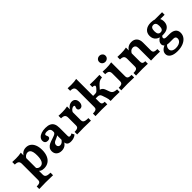

<svg xmlns="http://www.w3.org/2000/svg" viewBox="176 -1735 3032 3032"><g transform="rotate(-45 1692.0 -219.0)"><path d="M107.8 71V-288.8Q107.8 -327.1 87.5 -343.5Q67.3 -359.8 19.7 -359.8V-417.1Q62.2 -414.6 101.1 -414.6Q167.5 -414.6 219.3 -425.9V66.6Q219.3 89.3 229.9 102.9Q240.5 116.4 264.1 122.7Q287.6 129 327.8 129V186.3L299.9 185.5Q188.4 183.1 163.1 183.1Q129.2 183.1 19.7 186.3V129Q53.4 129 72.5 123.4Q91.5 117.7 99.6 105.4Q107.8 93.1 107.8 71ZM203.5 -43.6 213.8 -94.3Q224.5 -73.3 241.4 -62.6Q258.4 -51.9 280.8 -51.9Q326.6 -51.9 349.5 -92.1Q372.5 -132.3 372.5 -213Q372.5 -260.4 364.4 -291.9Q356.3 -323.5 339.5 -338.9Q322.6 -354.3 297.6 -354.3Q270.5 -354.3 246.8 -336.5Q223.2 -318.7 214.1 -291.2L208.9 -339.5Q221.2 -380.2 255.2 -404.3Q289.1 -428.3 335.5 -428.3Q382.4 -428.3 417.3 -402.7Q452.2 -377 470.9 -329.4Q489.7 -281.7 489.7 -216.6Q489.7 -145.9 467.6 -94.6Q445.5 -43.3 404.1 -16Q362.8 11.3 306.1 11.3Q266.6 11.3 241.1 -2.5Q215.7 -16.3 203.5 -43.6Z M818.1 -74V-306.1Q818.1 -339.2 800 -355.5Q781.9 -371.9 745.4 -371.9Q720.7 -371.9 706.1 -364.9Q691.5 -357.8 691.5 -346.1Q691.5 -342 693.7 -335.5Q696 -328.9 698.4 -323.2Q702.3 -315.5 704.8 -308Q707.2 -300.6 707.2 -293.4Q707.2 -276.4 692.4 -266Q677.6 -255.7 653.9 -255.7Q625.3 -255.7 608.6 -272.3Q591.9 -288.8 591.9 -317.2Q591.9 -350.4 614 -375.4Q636.1 -400.5 676.2 -414.4Q716.3 -428.3 768.7 -428.3Q824.4 -428.3 859.9 -411.7Q895.5 -395.1 912.6 -360.4Q929.7 -325.7 929.7 -270.9V-94.4Q929.7 -75.1 935.7 -67.3Q941.7 -59.5 956.3 -59.5Q966.7 -59.5 975.6 -62.6Q984.4 -65.8 993.4 -72L998.5 -75.9L1022.4 -29.5Q1001.1 -9.6 971 0.9Q940.9 11.3 906 11.3Q860 11.3 839 -9Q818.1 -29.3 818.1 -74ZM580.1 -95.9Q580.1 -136.1 601.4 -161.8Q622.6 -187.6 652.1 -201.2Q681.6 -214.8 727.9 -229.1Q760.2 -239.8 777.8 -247.1Q795.4 -254.5 807.2 -265.4Q818.9 -276.2 818.9 -291.7L823.3 -223.8Q819 -212.5 807.3 -205.3Q795.6 -198.1 771.5 -188.3Q747.5 -179 733 -171.2Q718.5 -163.3 707.9 -149.7Q697.3 -136.1 697.3 -115.8Q697.3 -93.8 710 -80.8Q722.7 -67.8 745 -67.8Q768.2 -67.8 789.6 -83.9Q810.9 -100.1 829.4 -133L829.5 -72.1Q806.9 -29.6 774.7 -9.2Q742.4 11.3 698.9 11.3Q644.5 11.3 612.3 -17.8Q580.1 -46.9 580.1 -95.9Z M1140.3 -115.3V-288.8Q1140.3 -327.1 1120 -343.5Q1099.8 -359.8 1052.3 -359.8V-417.1L1086.1 -415.4Q1103.8 -414.6 1136.7 -414.6Q1202 -414.6 1251.8 -425.9V-119.7Q1251.8 -96.1 1262 -82.8Q1272.2 -69.4 1295.5 -63.3Q1318.9 -57.3 1360.3 -57.3V0L1332.8 -0.8Q1224 -3.2 1197.8 -3.2Q1160 -3.2 1052.3 0V-57.3Q1086 -57.3 1105 -62.9Q1124 -68.5 1132.1 -80.9Q1140.3 -93.2 1140.3 -115.3ZM1332.5 -294Q1332.5 -301.2 1334.7 -308.9Q1336.8 -316.6 1339.2 -323Q1341.2 -327.5 1342.8 -332.2Q1344.3 -336.8 1344.3 -340.8Q1344.3 -348.2 1339.4 -352Q1334.4 -355.8 1324.8 -355.8Q1309.6 -355.8 1293.1 -346.1Q1276.6 -336.4 1264.2 -320.3Q1251.8 -304.2 1248.2 -285.3L1245.1 -346.8Q1263.2 -385.2 1293.2 -406.8Q1323.1 -428.3 1358.6 -428.3Q1396.5 -428.3 1418.4 -403.9Q1440.3 -379.5 1440.3 -337.4Q1440.3 -299.4 1422.9 -276.1Q1405.6 -252.8 1377.1 -252.8Q1356.8 -252.8 1344.6 -264.2Q1332.5 -275.6 1332.5 -294Z M1549.7 -115.3V-494.3Q1549.7 -532.6 1529.5 -548.9Q1509.2 -565.3 1461.7 -565.3V-622.5Q1501.1 -620.1 1539.6 -620.1Q1613.4 -620.1 1661.3 -631.4V-115.3Q1661.3 -93.1 1667.2 -80.6Q1673.1 -68.1 1686.8 -62.7Q1700.6 -57.3 1725.1 -57.3V0L1702.6 -0.8Q1625.3 -3.2 1606.8 -3.2Q1587 -3.2 1491.5 -0.8L1461.7 0V-57.3Q1495.4 -57.3 1514.4 -62.9Q1533.4 -68.5 1541.6 -80.9Q1549.7 -93.2 1549.7 -115.3ZM1787.1 -84.9 1763.8 -153.3Q1756.4 -175.4 1741.5 -185.3Q1726.7 -195.2 1702.2 -195.2H1640.3V-252.4H1695.8Q1721.2 -252.4 1733.3 -257.4Q1745.4 -262.4 1760.3 -278.9L1781.3 -301.8Q1797.4 -319.9 1799.3 -332.4Q1801.2 -344.9 1789 -351.6Q1776.8 -358.2 1750.6 -359.4V-416.7Q1786.8 -414.3 1847.8 -414.3Q1902.7 -414.3 1966.2 -416.7V-359.4Q1927 -357.2 1901.4 -341.8Q1875.9 -326.5 1845.3 -292.7L1781.1 -220.9L1770.8 -250.4Q1802.1 -248.3 1821.6 -240.3Q1841 -232.4 1853.9 -214.8Q1866.9 -197.3 1876.4 -167L1893.1 -121.3Q1901 -98.7 1913.2 -85.7Q1925.3 -72.8 1945.8 -66Q1966.3 -59.3 2001.3 -56.8V0Q1921.2 -2.4 1879.9 -2.4Q1834.4 -2.4 1800.1 0Q1801.3 -22.5 1798.2 -41.9Q1795.1 -61.3 1787.1 -84.9Z M2125.8 -115.3V-288.8Q2125.8 -326.7 2106 -343.2Q2086.2 -359.8 2037.7 -359.8V-417.1Q2077.1 -414.6 2115.7 -414.6Q2186.8 -414.6 2237.3 -425.9V-115.3Q2237.3 -82.3 2256.6 -69.8Q2275.8 -57.3 2325.3 -57.3V0Q2215.9 -3.2 2183.3 -3.2Q2150.6 -3.2 2037.7 0V-57.3Q2071 -57.3 2090 -62.7Q2109.1 -68.1 2117.4 -80.4Q2125.8 -92.7 2125.8 -115.3ZM2107.1 -563.2Q2107.1 -593.4 2128.1 -612Q2149 -630.6 2177.7 -630.6Q2206.4 -630.6 2227.6 -611.7Q2248.8 -592.9 2248.8 -563.2Q2248.8 -533.4 2227.6 -514.6Q2206.4 -495.7 2177.7 -495.7Q2149 -495.7 2128.1 -514.4Q2107.1 -533 2107.1 -563.2Z M2455.6 -115.3V-288.8Q2455.6 -314.6 2446.7 -330Q2437.7 -345.3 2418.7 -352.4Q2399.7 -359.4 2367.6 -359.4V-416.7Q2413.3 -414.6 2445.5 -414.6Q2519.3 -414.6 2567.2 -425.9V-115.3Q2567.2 -93.1 2573.1 -80.6Q2579 -68.1 2592.7 -62.7Q2606.5 -57.3 2631 -57.3V0L2608.5 -0.8Q2531.2 -3.2 2512.7 -3.2Q2492.9 -3.2 2397.4 -0.8L2367.6 0V-57.3Q2401.3 -57.3 2420.3 -62.9Q2439.3 -68.5 2447.5 -80.9Q2455.6 -93.2 2455.6 -115.3ZM2642.1 -349.2Q2615.6 -349.2 2595.1 -332.7Q2574.7 -316.3 2560.8 -284.3L2561.1 -348Q2578.1 -386.6 2611.4 -407.5Q2644.7 -428.3 2689.4 -428.3Q2747.9 -428.3 2780.8 -392.3Q2813.6 -356.2 2813.6 -292.1V-115.3Q2813.6 -83.1 2833.1 -70.2Q2852.5 -57.3 2901.7 -57.3V0Q2881.8 -0.8 2861.2 -1.6L2789.3 -2.4Q2737.6 -2.4 2702.1 0V-281.3Q2702.1 -314 2686.4 -331.6Q2670.7 -349.2 2642.1 -349.2Z M2934.4 88.3Q2934.4 50.5 2960.1 22Q2985.8 -6.4 3036.8 -26L3069.2 -5.6Q3048.6 6.6 3036.8 26.3Q3025.1 46 3025.1 68.7Q3025.1 102.4 3050.3 120.5Q3075.4 138.7 3121.5 138.7Q3158.1 138.7 3186.9 127.5Q3215.7 116.3 3231.5 96.5Q3247.4 76.7 3247.4 51Q3247.4 28.1 3234.5 16.4Q3221.6 4.7 3194.2 4.7H3105.4Q3056.1 4.7 3026.1 -15.8Q2996.2 -36.2 2996.2 -70.7Q2996.2 -98.1 3012.9 -121.1Q3029.5 -144.1 3065.3 -165.5L3114 -158.6Q3100.3 -149.3 3093.9 -139.8Q3087.5 -130.3 3087.5 -119.1Q3087.5 -104.5 3100.3 -97.2Q3113 -89.9 3137.7 -89.9H3205Q3272.8 -89.9 3308.7 -61.1Q3344.6 -32.3 3344.6 21.6Q3344.6 71.8 3314.4 110.7Q3284.2 149.5 3230.3 171.1Q3176.3 192.7 3106 192.7Q3023.3 192.7 2978.8 163.7Q2934.4 134.7 2934.4 88.3ZM2960.7 -290.7Q2960.7 -355.3 3004 -391.8Q3047.4 -428.3 3123.9 -428.3Q3174.1 -428.3 3210.3 -412.1Q3246.5 -395.9 3265.5 -365Q3284.5 -334.1 3284.5 -290.7Q3284.5 -247.4 3265.5 -216.5Q3246.5 -185.6 3210.3 -169.3Q3174.1 -153.1 3123.9 -153.1Q3047.4 -153.1 3004 -189.6Q2960.7 -226.1 2960.7 -290.7ZM3182.7 -290.7Q3182.7 -333.1 3168.5 -353.3Q3154.3 -373.5 3124.8 -373.5Q3095.2 -373.5 3081 -353.3Q3066.8 -333.1 3066.8 -290.7Q3066.8 -248.3 3081 -228.1Q3095.2 -207.9 3124.8 -207.9Q3154.3 -207.9 3168.5 -228.1Q3182.7 -248.3 3182.7 -290.7ZM3141.6 -416.7H3365.3V-360.2H3214.2Z"/></g></svg>

Font: Playfair Micro SmCond SmLight
Style: Regular
Weight: 360
Width: 4
Designer: Claus Eggers Sørensen
Foundry: Claus Eggers Sørensen
Version: Version 2.100;Glyphs 3.2 (3219)